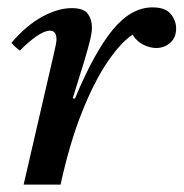

<svg xmlns="http://www.w3.org/2000/svg" viewBox="-20 -500 497 520"><path d="M144 0H44L126 -355Q133 -384 133 -393Q133 -417 115 -417Q101 -417 78.5 -401.5Q56 -386 34 -363Q27 -368 21.5 -373Q16 -378 11 -384Q51 -431 94 -454.5Q137 -478 174 -478Q207 -478 218 -462.5Q229 -447 229 -426Q229 -413 225 -395.5Q221 -378 209 -337L177 -234L183 -233Q235 -358 285 -419Q335 -480 393 -480Q428 -480 442.5 -462Q457 -444 457 -423Q457 -398 441 -384Q425 -370 403 -370Q387 -370 369 -378.5Q351 -387 339 -406Q308 -386 272 -333.5Q236 -281 202.5 -197.5Q169 -114 144 0Z"/></svg>

Font: Tiro Devanagari Hindi
Style: Italic
Weight: 400
Italic angle: -11°
Designer: Devanagari: John Hudson & Fiona Ross, assisted by Paul Hanslow. Latin: John Hudson with Paul Hanslow, assisted by Kaja S
Foundry: Tiro Typeworks Ltd.
Version: Version 1.52